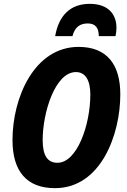

<svg xmlns="http://www.w3.org/2000/svg" viewBox="-20 -969 659 999"><path d="M267 -781H357C370 -831 399 -847 437 -847C477 -847 494 -823 494 -781H581C584 -795 586 -809 586 -824C586 -894 544 -949 447 -949C346 -949 286 -889 267 -781ZM266 10C505 10 606 -269 606 -478C606 -634 536 -725 389 -725C159 -725 45 -462 45 -240C45 -79 118 10 266 10ZM279 -122C229 -122 202 -157 202 -240C202 -384 267 -594 375 -594C424 -594 450 -552 450 -477C450 -319 381 -122 279 -122Z"/></svg>

Font: Noto Sans Display SemiCondensed Extra
Style: Italic
Weight: 800
Width: 4
Italic angle: -12°
Designer: Monotype Design Team
Foundry: Monotype Imaging Inc.
Version: Version 1.900